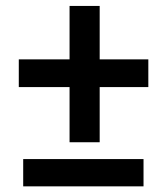

<svg xmlns="http://www.w3.org/2000/svg" viewBox="-20 -644 576 663"><path d="M492.2 -439V-343.3H324.2V-152.8H220.2V-343.3H44.9V-439H220.2V-623.5H324.2V-439ZM475.6 -94.7V-0.5H60.1V-94.7Z"/></svg>

Font: Vazirmatn UI Medium
Style: Regular
Weight: 500
Designer: Saber Rastikerdar
Foundry: Saber Rastikerdar
Version: Version 33.003